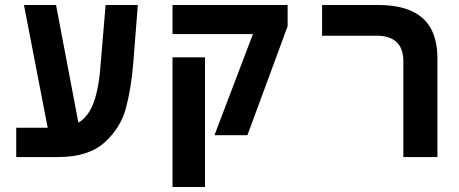

<svg xmlns="http://www.w3.org/2000/svg" viewBox="-20 -629 1840 769"><path d="M45 -117.5H171L76 -609H204.5L294 -137.5Q335.5 -162.5 356.5 -222Q377.5 -281.5 384 -383.5L403 -609H532L514 -379.5Q505.5 -274 484.2 -195.2Q463 -116.5 398.5 -58.2Q334 0 212 0H45Z M993 -492.5H671V-609H1132V-524L971 -87.5H839ZM671 -399.5H801V120H671Z M1488 -486H1270V-609H1494.5Q1614 -609 1673 -556Q1732 -503 1732 -395.5V0H1595.5V-383Q1595.5 -486 1488 -486Z"/></svg>

Font: JuliaMono
Style: Bold
Weight: 700
Monospace: yes
Designer: cormullion
Foundry: corm
Version: Version 0.055; ttfautohint (v1.8.4)